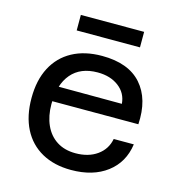

<svg xmlns="http://www.w3.org/2000/svg" viewBox="-109 -824 868 932"><g transform="rotate(15 325.0 -358.0)"><path d="M331 12Q246 12 184 -22.5Q122 -57 89 -121.5Q56 -186 56 -276Q56 -366 89.5 -430Q123 -494 185.5 -528Q248 -562 335 -562Q468 -562 533 -488.5Q598 -415 590 -287H136L137 -363L487 -362Q483 -415 441 -447Q399 -479 335 -479Q249 -479 203 -425Q157 -371 157 -272Q157 -213 177.5 -167.5Q198 -122 237 -97Q276 -72 331 -72Q396 -72 439.5 -103Q483 -134 493 -187H594Q581 -94 511 -41Q441 12 331 12ZM183 -649.5V-727.5H501V-649.5Z"/></g></svg>

Font: Azeret Mono Thin
Style: Regular
Weight: 100
Designer: Martin Vácha
Foundry: Displaay
Version: Version 1.002